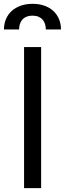

<svg xmlns="http://www.w3.org/2000/svg" viewBox="-36 -970 334 990"><path d="M176.1 0H88.1V-727.3H176.1ZM-15.6 -818.2Q-15.6 -846.9 -5.3 -871.3Q5 -895.6 24.1 -913.2Q43.3 -930.8 70.7 -940.5Q98 -950.3 132.1 -950.3Q166.2 -950.3 193.4 -940.5Q220.5 -930.8 239.3 -913.2Q258.2 -895.6 268.3 -871.3Q278.4 -846.9 278.4 -818.2H200.3Q200.3 -832.7 196.4 -845.5Q192.5 -858.3 184.3 -868.1Q176.1 -877.8 163.2 -883.5Q150.2 -889.2 132.1 -889.2Q112.9 -889.2 99.6 -883.3Q86.3 -877.5 78.1 -867.5Q70 -857.6 66.2 -844.8Q62.5 -832 62.5 -818.2Z"/></svg>

Font: Interop
Style: Regular
Weight: 400
Designer: Rasmus Andersson, Google, Jang Haemin
Foundry: jhaemin
Version: Version 1.008